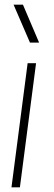

<svg xmlns="http://www.w3.org/2000/svg" viewBox="-20 -800 232 820"><path d="M65 0H29L98 -530H134ZM147 -618H108L38 -780H78Z"/></svg>

Font: Tanohe Sans ExtraLight
Style: Italic
Weight: 200
Designer: Village Type and Design LLC & Cristiano Sobral
Foundry: Cooper Hewitt Smithsonian Design Museum
Version: Version 1.00;September 29, 2021;FontCreator 13.0.0.2655 64-b